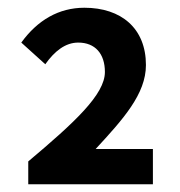

<svg xmlns="http://www.w3.org/2000/svg" viewBox="-20 -908 464 496"><path d="M53 -432H375V-523H227C298 -600 357 -665 357 -740C357 -835 293 -888 198 -888C132 -888 77 -856 35 -798L97 -742C121 -776 149 -798 182 -798C226 -798 251 -769 251 -722C251 -664 173 -592 53 -491Z"/></svg>

Font: Noto Sans Mono CJK HK
Style: Bold
Weight: 700
Designer: Ryoko NISHIZUKA 西塚涼子 (kana, bopomofo & ideographs); Paul D. Hunt (Latin, Greek & Cyrillic); Sandoll Communications 산돌커뮤니
Foundry: Adobe
Version: Version 2.004;hotconv 1.0.118;makeotfexe 2.5.65603